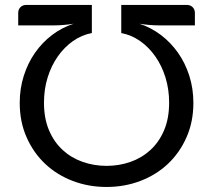

<svg xmlns="http://www.w3.org/2000/svg" viewBox="-20 -736 848 764"><path d="M404 8Q332.5 8 269.5 -16Q206.5 -40 159.8 -84Q113 -128 85.8 -189.8Q58.5 -251.5 58.5 -326.5Q58.5 -384 74.8 -434.8Q91 -485.5 119.5 -526.2Q148 -567 187.2 -596.8Q226.5 -626.5 273 -641.5Q254 -638.5 234 -636.8Q214 -635 195.5 -635H52.5V-685Q52.5 -698.5 61.5 -707.5Q70.5 -716.5 85.5 -716.5H345.5V-604.5Q305 -597 270.2 -572.5Q235.5 -548 209.8 -511.2Q184 -474.5 169.5 -427.5Q155 -380.5 155 -327.5Q155 -264.5 175.2 -217.2Q195.5 -170 229.8 -138.8Q264 -107.5 309 -91.8Q354 -76 404 -76Q454 -76 499 -91.8Q544 -107.5 578.2 -138.8Q612.5 -170 632.8 -217.2Q653 -264.5 653 -327.5Q653 -380.5 638.5 -427.5Q624 -474.5 598.2 -511.2Q572.5 -548 537.8 -572.5Q503 -597 462.5 -604.5V-716.5H722.5Q737.5 -716.5 746.5 -707.5Q755.5 -698.5 755.5 -685V-635H612.5Q593.5 -635 573.8 -636.8Q554 -638.5 535 -641.5Q581 -626.5 620.2 -596.8Q659.5 -567 688.2 -526.2Q717 -485.5 733.2 -434.8Q749.5 -384 749.5 -326.5Q749.5 -251.5 722.2 -189.8Q695 -128 648.2 -84Q601.5 -40 538.5 -16Q475.5 8 404 8Z"/></svg>

Font: Lato-Regular
Style: Regular
Weight: 400
Designer: Lukasz Dziedzic with Adam Twardoch and Botio Nikoltchev
Foundry: tyPoland Lukasz Dziedzic
Version: Version 2.015; 2015-08-06; http://www.latofonts.com/